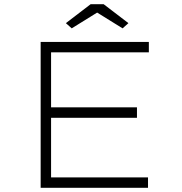

<svg xmlns="http://www.w3.org/2000/svg" viewBox="-20 -901 872 921"><path d="M175 0V-700H694V-650H225V-50H690V0ZM201 -336V-386H637V-336ZM324 -765 296 -790 415 -881H477L596 -790L568 -765L431 -850H461Z"/></svg>

Font: Lexend Tera ExtraLight
Style: Regular
Weight: 250
Designer: Bonnie Shaver-Troup, Thomas Jockin
Foundry: Lexend
Version: Version 1.007